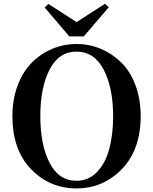

<svg xmlns="http://www.w3.org/2000/svg" viewBox="-20 -997 825 1035"><path d="M431.6 -800.8H353.5L220.7 -957L241.2 -975.6L392.6 -877.9L545.9 -976.6L566.4 -958ZM392.6 -22.5Q457 -22.5 502.4 -69.3Q547.9 -116.2 568.8 -193.4Q589.8 -270.5 589.8 -371.1Q589.8 -523.4 539.1 -621.1Q488.3 -718.8 392.6 -718.8Q296.9 -718.8 247.1 -621.6Q197.3 -524.4 197.3 -371.1Q197.3 -216.8 247.1 -119.6Q296.9 -22.5 392.6 -22.5ZM392.6 -759.8Q461.9 -759.8 523.4 -733.9Q585 -708 633.3 -660.6Q681.6 -613.3 710 -538.1Q738.3 -462.9 738.3 -371.1Q738.3 -190.4 637.2 -85.9Q536.1 18.6 392.6 18.6Q248 18.6 147.5 -85Q46.9 -188.5 46.9 -371.1Q46.9 -461.9 75.2 -536.6Q103.5 -611.3 151.9 -659.7Q200.2 -708 262.2 -733.9Q324.2 -759.8 392.6 -759.8Z"/></svg>

Font: GenRyuMin TW TTF Bold
Style: Regular
Weight: 700
Version: Version 1.300